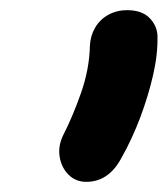

<svg xmlns="http://www.w3.org/2000/svg" viewBox="-20 -736 330 378"><path d="M150 -378Q129 -378 115 -392Q101 -406 97.5 -427Q94 -448 104 -469Q123 -506 139.5 -553Q156 -600 157 -646Q158 -666 167.5 -682Q177 -698 193.5 -707Q210 -716 230 -716Q259 -716 274 -701Q289 -686 290 -666Q291 -630 281.5 -588.5Q272 -547 256 -504.5Q240 -462 219 -425Q194 -378 150 -378Z"/></svg>

Font: Shantell Sans Light SemiBold
Style: Italic
Weight: 600
Italic angle: -11°
Version: Version 1.011;[c5ecc13dd]